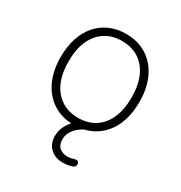

<svg xmlns="http://www.w3.org/2000/svg" viewBox="-162 -608 862 914"><g transform="rotate(30 269.0 -151.0)"><path d="M269 8Q203 8 154.5 -23Q106 -54 79.5 -110Q53 -166 53 -242Q53 -299 68 -345Q83 -391 111.5 -424Q140 -457 180 -474.5Q220 -492 269 -492Q335 -492 383.5 -461Q432 -430 458.5 -374Q485 -318 485 -242Q485 -185 470 -139Q455 -93 426.5 -60Q398 -27 358.5 -9.5Q319 8 269 8ZM269 -31Q322 -31 361 -56Q400 -81 421 -128.5Q442 -176 442 -242Q442 -342 395.5 -397.5Q349 -453 269 -453Q216 -453 177 -428Q138 -403 117 -356Q96 -309 96 -242Q96 -142 143 -86.5Q190 -31 269 -31ZM311 190Q270 190 243.5 165Q217 140 217 98Q217 60 240.5 25.5Q264 -9 307 -31L328 0Q313 6 296.5 19Q280 32 268 51Q256 70 256 94Q256 125 273.5 139.5Q291 154 316 154Q327 154 336.5 152Q346 150 355 147Q365 144 370.5 147.5Q376 151 377.5 158Q379 165 376 171.5Q373 178 366 181Q352 186 338.5 188Q325 190 311 190Z"/></g></svg>

Font: Nunito ExtraLight
Style: Regular
Weight: 200
Designer: Vernon Adams
Foundry: Vernon Adams
Version: Version 3.602;April 4, 2023;FontCreator 14.0.0.2856 64-bit